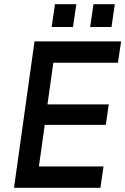

<svg xmlns="http://www.w3.org/2000/svg" viewBox="-20 -898 599 918"><path d="M47 0 145 -700H559L544 -598H235L207 -399H500L486 -301H194L166 -102H475L460 0ZM411 -769 427 -878H529L513 -769ZM227 -769 243 -878H345L329 -769Z"/></svg>

Font: Finlandica Medium
Style: Italic
Weight: 500
Italic angle: -8°
Designer: Niklas Ekholm, Juho Hiilivirta, Jaakko Suomalainen
Foundry: Helsinki Type Studio
Version: Version 1.063